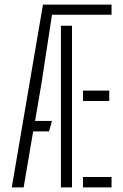

<svg xmlns="http://www.w3.org/2000/svg" viewBox="-20 -820 540 840"><path d="M31.5 0 168 -800H468V-755.5H207.5L161.5 -455.5L133.5 -291H207.5L194.5 -245H125L83.5 0ZM343 0V-45.5H468V0ZM246.5 0V-707.5H295V0ZM343 -378V-423.5H458V-378Z"/></svg>

Font: Big Shoulders Stencil Text Thin ExtraLight
Style: Regular
Weight: 250
Version: Version 2.001